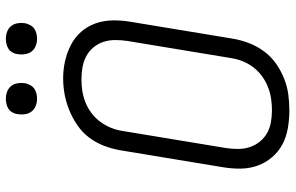

<svg xmlns="http://www.w3.org/2000/svg" viewBox="-192 -784 985 640"><g transform="rotate(-90 300.0 -464.5)"><path d="M251 8Q222 8 192.5 3Q163 -2 138.5 -15Q114 -28 95.5 -49.5Q77 -71 67.5 -97.5Q58 -124 57.5 -153.5Q57 -183 62 -213L119 -558Q124 -585 134 -611Q144 -637 161 -659.5Q178 -682 202 -698.5Q226 -715 252 -725.5Q278 -736 304.5 -741Q331 -746 358 -746Q388 -746 416.5 -739.5Q445 -733 470 -720Q495 -707 513.5 -686Q532 -665 541.5 -638Q551 -611 551.5 -581.5Q552 -552 547 -522L490 -177Q485 -150 475 -124.5Q465 -99 448 -76Q431 -53 407.5 -36.5Q384 -20 357.5 -9.5Q331 1 304.5 4.5Q278 8 251 8ZM252 -50Q272 -50 291.5 -53Q311 -56 330 -63.5Q349 -71 366 -83.5Q383 -96 395.5 -112.5Q408 -129 415.5 -148Q423 -167 426 -187L483 -532Q486 -552 486 -572.5Q486 -593 480 -611.5Q474 -630 461.5 -645Q449 -660 432 -669Q415 -678 395.5 -681.5Q376 -685 355 -685Q335 -685 316 -682Q297 -679 278 -671.5Q259 -664 242 -651Q225 -638 213 -621.5Q201 -605 193.5 -586.5Q186 -568 183 -548L126 -203Q123 -183 123 -163Q123 -143 129 -124.5Q135 -106 147 -91Q159 -76 175.5 -66.5Q192 -57 212 -53.5Q232 -50 252 -50ZM490 -833Q478 -833 466.5 -837.5Q455 -842 448 -851Q441 -860 439 -872.5Q437 -885 439 -898Q440 -906 444.5 -914.5Q449 -923 456.5 -928Q464 -933 473 -935Q482 -937 490 -937Q503 -937 514.5 -932.5Q526 -928 533 -919Q540 -910 542 -897.5Q544 -885 542 -872Q540 -864 535.5 -855.5Q531 -847 523.5 -842Q516 -837 507.5 -835Q499 -833 490 -833ZM290 -833Q278 -833 266.5 -837.5Q255 -842 248 -851Q241 -860 239 -872.5Q237 -885 239 -898Q240 -906 244.5 -914.5Q249 -923 256.5 -928Q264 -933 273 -935Q282 -937 290 -937Q303 -937 314.5 -932.5Q326 -928 333 -919Q340 -910 342 -897.5Q344 -885 342 -872Q340 -864 335.5 -855.5Q331 -847 323.5 -842Q316 -837 307.5 -835Q299 -833 290 -833Z"/></g></svg>

Font: Iosevka Curly Light Extended
Style: Italic
Weight: 300
Width: 7
Italic angle: -9°
Monospace: yes
Designer: Belleve Invis
Foundry: Belleve Invis
Version: Version 11.1.0; ttfautohint (v1.8.3)